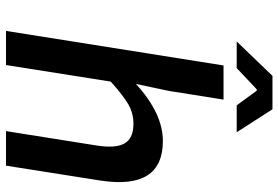

<svg xmlns="http://www.w3.org/2000/svg" viewBox="-164 -764 928 640"><g transform="rotate(90 300.0 -444.0)"><path d="M118.2 -769 232.9 -888.2H344.2L420.9 -769H331.1L282.2 -835.9H277.8L207 -769ZM83 0 198.2 -725.1H312L283.2 -543.9L259.8 -433.1Q357.9 -522.9 450.2 -522.9Q613.3 -522.9 582 -315.9L532.2 0H417L464.8 -300.8Q475.1 -364.7 458.3 -394.8Q441.4 -424.8 392.1 -424.8Q357.4 -424.8 327.4 -407.5Q297.4 -390.1 252 -349.1L196.8 0Z"/></g></svg>

Font: Office Code Pro Medium Italic
Style: Regular
Weight: 500
Italic angle: -9°
Designer: Nathan Rutzky & Paul D. Hunt
Foundry: Adobe Systems Incorporated
Version: Version 1.004;PS 001.004;hotconv 1.0.70;makeotf.lib2.5.58329